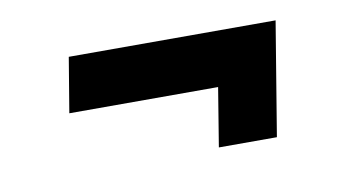

<svg xmlns="http://www.w3.org/2000/svg" viewBox="-39 -462 757 404"><g transform="rotate(-10 339.5 -260.5)"><path d="M401.4 -139.2 421.9 -264.6H104L123.5 -381.8H565.4L525.4 -139.2Z"/></g></svg>

Font: Inter
Style: Bold Italic
Weight: 700
Italic angle: -9.39999°
Designer: Rasmus Andersson
Foundry: rsms
Version: Version 4.001;git-9221beed3